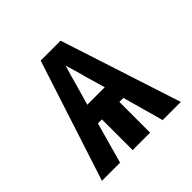

<svg xmlns="http://www.w3.org/2000/svg" viewBox="-139 -649 778 778"><g transform="rotate(-45 250.0 -260.0)"><path d="M24 0 193 -520H307L476 0H372L323 -176H300V0H200V-176H177L128 0ZM200 -260H300L275 -347Q269 -369 263 -390.5Q257 -412 250 -434Q243 -412 237 -390.5Q231 -369 225 -347Z"/></g></svg>

Font: Iosevka Extrabold
Style: Regular
Weight: 800
Monospace: yes
Designer: Belleve Invis
Foundry: Belleve Invis
Version: Version 32.5.0; ttfautohint (v1.8.4)